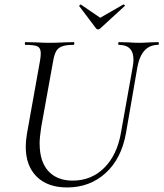

<svg xmlns="http://www.w3.org/2000/svg" viewBox="-20 -810 718 843"><path d="M566 -548Q566 -613 502 -613Q499 -613 499 -619Q499 -625 502 -625L543 -624Q573 -622 592 -622Q608 -622 638 -624L674 -625Q678 -625 677.5 -619Q677 -613 674 -613Q601 -613 583 -514L533 -225Q513 -113 443.5 -50Q374 13 275 13Q189 13 141 -34.5Q93 -82 93 -166Q93 -189 98 -221L156 -545Q159 -563 159 -576Q159 -599 145 -606Q131 -613 92 -613Q89 -613 89 -619Q89 -625 92 -625L137 -624Q175 -622 197 -622Q223 -622 263 -624L303 -625Q307 -625 306.5 -619Q306 -613 303 -613Q270 -613 252.5 -606.5Q235 -600 226.5 -585Q218 -570 213 -540L161 -252Q154 -207 154 -181Q154 -100 192.5 -58.5Q231 -17 299 -17Q381 -17 437.5 -73Q494 -129 511 -227L563 -518Q566 -535 566 -548ZM328 -784Q328 -786 331 -788.5Q334 -791 335 -790L420 -732L521 -790H523Q526 -790 527.5 -787.5Q529 -785 527 -783L420 -685Q416 -681 410 -681Q405 -681 402 -685L328 -783Z"/></svg>

Font: Cormorant Garamond
Style: Italic
Weight: 400
Italic angle: -10°
Designer: Christian Thalmann (Catharsis Fonts)
Foundry: Catharsis Fonts
Version: Version 4.000